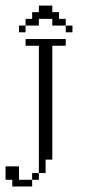

<svg xmlns="http://www.w3.org/2000/svg" viewBox="-93 -532 308 698"><path d="M23.9 121.6V97.2H48.3V121.6ZM-48.3 146V121.6H-72.8V72.8H-23.9V121.6H23.9V146ZM48.3 97.2V-365.7H0V-390.1H146V-365.7H97.2V48.3H72.8V97.2ZM-23.9 -414.6V-439H0V-414.6ZM146 -414.6V-439H170.4V-414.6ZM0 -439V-463.4H23.9V-487.8H48.3V-511.7H97.2V-487.8H121.6V-463.4H146V-439H97.2V-463.4H48.3V-439Z"/></svg>

Font: FS Mondwest Regular
Style: Regular
Weight: 400
Designer: NZWStudios2024
Foundry: https://fontstruct.com
Version: Version 1.0